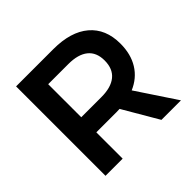

<svg xmlns="http://www.w3.org/2000/svg" viewBox="-170 -881 1063 1063"><g transform="rotate(-45 361.5 -350.0)"><path d="M676.8 0H523.9L402.8 -207Q395 -206.1 377.9 -206.1H220.2V0H85.9V-700.2H377.9Q513.7 -700.2 587.9 -637.2Q662.1 -574.2 662.1 -459Q662.1 -377 626.2 -318.8Q590.3 -260.7 522.9 -231.9ZM220.2 -583V-324.2H377.9Q454.1 -324.2 494.1 -357.2Q534.2 -390.1 534.2 -455.1Q534.2 -518.6 494.1 -550.8Q454.1 -583 377.9 -583Z"/></g></svg>

Font: Montserrat-Arabic Medium
Style: Regular
Weight: 500
Designer: Mohamed Gaber
Foundry: Kief Type Foundry
Version: Version 5.008;PS 005.008;hotconv 1.0.88;makeotf.lib2.5.64775